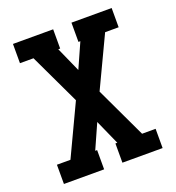

<svg xmlns="http://www.w3.org/2000/svg" viewBox="-133 -841 866 947"><g transform="rotate(-20 300.0 -367.5)"><path d="M41 0V-101H112L238 -368L112 -634H41V-735H252V-634H242L300 -504L358 -634H348V-735H559V-634H488L362 -368L488 -101H559V0H348V-101H358L300 -231L242 -101H252V0Z"/></g></svg>

Font: Iosevka Etoile
Style: Bold
Weight: 700
Designer: Belleve Invis
Foundry: Belleve Invis
Version: Version 28.1.0; ttfautohint (v1.8.4)